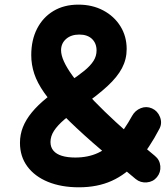

<svg xmlns="http://www.w3.org/2000/svg" viewBox="-20 -746 716 825"><path d="M65.8 -132.1Q65.8 -73.7 97.5 -30.8Q129.3 12.2 186.3 35.5Q243.4 58.8 319.1 58.8Q398.7 58.8 460.1 31.1Q521.6 3.4 571.6 -52.7Q621.6 -108.9 665.6 -193.8Q677.6 -217.5 667.4 -243.5Q657.2 -269.4 633.2 -280.2Q609 -290.9 584.7 -281.1Q560.4 -271.4 547.4 -247.7Q514.8 -188.4 479.3 -148.6Q443.8 -108.8 401.1 -88.9Q358.4 -69.1 303.3 -69.1Q269.9 -69.1 246.1 -76.4Q222.3 -83.6 209.6 -98.6Q196.9 -113.5 196.9 -135.7Q196.9 -160.4 211.9 -183.7Q226.9 -207 257 -232.8Q287.1 -258.5 332.8 -290.3Q399.4 -336.8 441.7 -375.9Q484 -414.9 504.2 -453.2Q524.3 -491.5 524.3 -535.3Q524.3 -590 497.4 -633.2Q470.5 -676.4 423.6 -701.2Q376.7 -726.1 316.9 -726.1Q255.4 -726.1 210 -699Q164.6 -671.9 139.4 -623Q114.3 -574.2 114.3 -509Q114.3 -468.4 127.1 -429.4Q139.9 -390.4 170 -347.5Q200.2 -304.6 251.5 -252Q302.7 -199.5 379.6 -132.1Q456.5 -64.8 563.1 23.3Q583.6 40 610.8 37.7Q637.9 35.4 654.5 15Q671.3 -5.4 668.9 -32.4Q666.5 -59.4 645.6 -76.2Q519.7 -179.6 429.4 -267.2Q339.2 -354.7 290.8 -421.8Q242.4 -488.8 242.4 -529.9Q242.4 -559.6 264 -578.6Q285.6 -597.5 320.6 -597.5Q355.8 -597.5 375.4 -578.7Q394.9 -559.8 394.9 -529.1Q394.9 -505.2 382 -484.6Q369 -463.9 342.2 -441.9Q315.3 -419.9 273.9 -392.6Q220.8 -357.9 181.6 -326Q142.3 -294.2 116.8 -263.1Q91.2 -231.9 78.5 -199.8Q65.8 -167.7 65.8 -132.1Z"/></svg>

Font: Mikhak VF
Style: Regular
Weight: 100
Designer: Amin Abedi
Version: Version 3.001